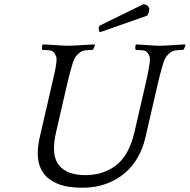

<svg xmlns="http://www.w3.org/2000/svg" viewBox="-20 -868 888 899"><path d="M443.5 -721 450.8 -718 669.5 -795C673.6 -801 676.4 -807.3 677.9 -814C680.1 -823.3 678.9 -831.2 674.4 -837.5C669.8 -843.8 662 -847.3 650.8 -848L446.7 -748L442.1 -741ZM848.4 -656 847.4 -660C842.7 -660 835.3 -659.7 825.1 -659C815 -658.4 804.3 -657.7 793.2 -657C782 -656.4 771.4 -655.7 761.2 -655C751.1 -654.3 743.7 -654 739 -654H717C712.3 -654 705.4 -654.3 696.2 -655C687 -655.7 677.4 -656.3 667.2 -657C657 -657.7 647.3 -658.3 638.1 -659C629 -659.7 622 -660 617.4 -660L614.4 -656L613.3 -638L617.4 -634C628 -634 638.1 -633.5 647.5 -632.5C657 -631.5 663.8 -628.7 668.1 -624C672.3 -619.3 676.1 -613.3 679.4 -606C682.7 -598.7 682.9 -585.7 679.9 -567C678.4 -557.7 676.9 -549 675.4 -541C673.9 -533 672 -523.7 669.9 -513C667.8 -502.3 665 -489.3 661.4 -474L647.8 -415L609.7 -250C593.1 -178 564.8 -126.3 524.9 -95C485 -63.7 436.4 -48 379.1 -48C321.8 -48 280.5 -63.7 255.4 -95C230.3 -126.3 226.1 -178 242.7 -250L280.8 -415L294.4 -474C298 -489.3 301.1 -502.3 303.9 -513C306.7 -523.7 309.2 -533 311.4 -541C313.6 -549 316.1 -557.7 318.9 -567C324.5 -585.7 330.5 -598.7 336.9 -606C343.3 -613.3 349.7 -619.3 356.1 -624C363.1 -628.7 371.6 -631.5 381.5 -632.5C391.4 -633.5 401.7 -634 412.4 -634L417.3 -638L424.5 -656L423.4 -660C418.7 -660 411 -659.7 400.1 -659C389.3 -658.4 378.2 -657.7 366.7 -657C355.2 -656.4 344.1 -655.7 333.2 -655C322.4 -654.3 314.7 -654 310 -654H291C286.3 -654 278.7 -654.3 268.2 -655C257.7 -655.7 246.9 -656.3 235.7 -657C224.5 -657.7 213.7 -658.3 203.1 -659C192.6 -659.7 185 -660 180.4 -660L177.5 -656L176.3 -638L180.4 -634C191 -634 200.9 -633.5 210 -632.5C219.1 -631.5 226.1 -628.7 231.1 -624C235.3 -619.3 239.1 -613.2 242.3 -605.5C245.5 -597.8 245.7 -585 242.9 -567C241.7 -559 240.4 -551 238.9 -543C237.4 -535 235.3 -525.3 232.7 -514L223.2 -473L209.6 -414L165.3 -222C157.7 -189.3 155.2 -158.8 157.6 -130.5C160.1 -102.2 168.9 -77.5 184 -56.5C199.2 -35.5 221.6 -19 251.1 -7C280.7 5 318.8 11 365.5 11C406.1 11 443 5 476.1 -7C509.2 -19 538.2 -35.5 563 -56.5C587.9 -77.5 608.4 -102.2 624.6 -130.5C640.8 -158.8 652.7 -189.3 660.3 -222L704.6 -414L718.2 -473C721.9 -489 725.2 -502.7 728.2 -514C731.1 -525.3 733.7 -535 735.9 -543C738 -551 740.4 -559 742.9 -567C748.5 -585.7 754.5 -598.7 760.9 -606C767.3 -613.3 773.7 -619.3 780.1 -624C787.1 -628.7 795.6 -631.5 805.5 -632.5C815.4 -633.5 825.7 -634 836.4 -634L841.3 -638Z"/></svg>

Font: Quattrocento
Style: Italic
Weight: 400
Italic angle: -13°
Designer: Pablo Impallari
Foundry: Pablo Impallari, Igino Marini, Branda Gallo
Version: Version 2.000